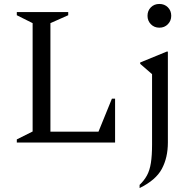

<svg xmlns="http://www.w3.org/2000/svg" viewBox="-20 -721 986 971"><path d="M65 0V-16L145 -56V-604L65 -644V-660H325V-644L235 -604V-55H478L546 -222H562V0ZM786 -581Q760 -581 743 -598.5Q726 -616 726 -641Q726 -667 743 -684Q760 -701 786 -701Q812 -701 829 -684Q846 -667 846 -641Q846 -616 829 -598.5Q812 -581 786 -581ZM686 230V214Q709 192 723 166.5Q737 141 743 103.5Q749 66 749 10V-346L689 -398V-405L823 -460H829V0Q829 76 798.5 133Q768 190 686 230Z"/></svg>

Font: Spectral
Style: Regular
Weight: 400
Designer: Jean-Baptiste Levee
Foundry: Production Type
Version: Version 2.001